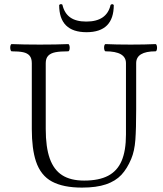

<svg xmlns="http://www.w3.org/2000/svg" viewBox="-20 -874 769 908"><path d="M149.9 -111.3Q130.4 -170.4 130.4 -263.7V-575.2Q130.4 -598.1 120.1 -610.4Q109.9 -622.6 89.6 -627Q69.3 -631.3 35.2 -631.3Q32.2 -631.3 30.3 -636.7Q28.3 -642.1 28.3 -648.9Q28.3 -655.8 30.3 -660.6Q32.2 -665.5 35.2 -665.5Q90.8 -663.1 168.9 -663.1Q247.1 -663.1 302.7 -665.5Q305.7 -665.5 307.6 -660.2Q309.6 -654.8 309.6 -647.9Q309.6 -641.1 307.6 -636.2Q305.7 -631.3 302.7 -631.3Q264.6 -631.3 242.2 -627Q219.7 -622.6 208 -610.4Q196.3 -598.1 196.3 -575.2V-263.7Q196.3 -178.2 215.3 -124.5Q234.4 -70.8 274.2 -45.4Q314 -20 377.9 -20Q447.8 -20 491.2 -42.7Q534.7 -65.4 555.2 -113.3Q575.7 -161.1 575.7 -237.8V-575.2Q575.7 -631.3 479 -631.3Q476.1 -631.3 474.1 -636.7Q472.2 -642.1 472.2 -648.9Q472.2 -655.8 474.1 -660.6Q476.1 -665.5 479 -665.5Q528.3 -663.1 597.7 -663.1Q666.5 -663.1 715.8 -665.5Q718.8 -665.5 720.7 -660.2Q722.7 -654.8 722.7 -647.9Q722.7 -641.1 720.7 -636.2Q718.8 -631.3 715.8 -631.3Q624 -631.3 624 -575.2V-356Q624 -264.6 620.1 -212.2Q616.2 -159.7 600.6 -122.6Q581.5 -76.7 554 -47.1Q526.4 -17.6 481.2 -2.2Q436 13.2 367.7 13.2Q279.3 13.2 225.8 -15.4Q172.4 -43.9 149.9 -111.3ZM259.8 -850.6Q265.1 -854.5 267.6 -854.5Q274.4 -854.5 275.4 -850.6Q284.7 -811 312.3 -791.5Q339.8 -772 388.2 -772Q484.9 -772 502.9 -850.6Q507.8 -854.5 510.3 -854.5Q512.7 -854.5 518.1 -850.6Q518.1 -721.7 389.2 -721.7Q259.8 -721.7 259.8 -850.6Z"/></svg>

Font: JuniusX Light
Style: Regular
Weight: 300
Designer: Peter S. Baker
Foundry: Briery Creek Software
Version: Version 1.008